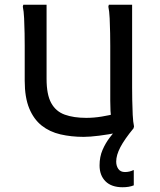

<svg xmlns="http://www.w3.org/2000/svg" viewBox="-20 -564 672 808"><path d="M332 12Q280 12 234.5 1.5Q189 -9 155.5 -35.5Q122 -62 103 -108Q84 -154 84 -224V-372Q84 -392 83.5 -424Q83 -456 81.5 -487Q80 -518 76 -536L78 -544H176V-232Q176 -166 195.5 -130.5Q215 -95 252.5 -81.5Q290 -68 343 -68Q375 -68 408.5 -73.5Q442 -79 467 -86L450 -62Q446 -76 445 -97Q444 -118 444 -140V-372Q444 -392 443.5 -424Q443 -456 441.5 -487Q440 -518 436 -536L438 -544H536V-196Q536 -176 536.5 -144Q537 -112 538.5 -81Q540 -50 544 -32L542 -24Q516 -14 476.5 -6Q437 2 397.5 7Q358 12 332 12ZM399 132Q399 96 411.5 67Q424 38 442.5 14Q461 -10 479 -32L542 -24Q504 22 486.5 55.5Q469 89 469 116Q469 134 478 147Q487 160 506 160Q515 160 524 158Q533 156 541 152H543V216Q533 220 521.5 222Q510 224 496 224Q449 224 424 199Q399 174 399 132Z"/></svg>

Font: Kufam
Style: Regular
Weight: 400
Designer: Wael Morcos, Artur Schmal
Foundry: Original Type
Version: Version 1.301; ttfautohint (v1.8.3)